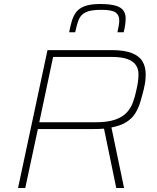

<svg xmlns="http://www.w3.org/2000/svg" viewBox="-20 -938 782 958"><path d="M70 0 217 -688H536Q602 -688 639.5 -672.5Q677 -657 692 -630Q707 -603 707 -567Q707 -555 706 -542.5Q705 -530 702.5 -517.5Q700 -505 697 -491Q689 -459 680 -429Q671 -399 655.5 -373.5Q640 -348 611.5 -329.5Q583 -311 536 -302L599 0H560L499 -296Q486 -295 471 -294.5Q456 -294 440 -294H169L106 0ZM176 -328H457Q516 -328 553 -340.5Q590 -353 611 -375Q632 -397 643 -426.5Q654 -456 661 -491Q666 -512 668.5 -531Q671 -550 671 -567Q671 -593 658.5 -612.5Q646 -632 616.5 -643Q587 -654 537 -654H245ZM325 -777Q331 -808 338.5 -833.5Q346 -859 360.5 -878Q375 -897 403.5 -907.5Q432 -918 479 -918Q530 -918 557.5 -909.5Q585 -901 596 -885Q607 -869 607 -847Q607 -831 604.5 -813.5Q602 -796 597 -777H566Q570 -795 572.5 -810Q575 -825 575 -837Q575 -863 556.5 -876Q538 -889 485 -889Q433 -889 408 -877Q383 -865 373 -840Q363 -815 355 -777Z"/></svg>

Font: Saira SemiExpanded Thin
Style: Italic
Weight: 250
Width: 6
Italic angle: -12°
Designer: Hector Gatti with collaboration of the Omnibus-Type team
Foundry: Omnibus-Type
Version: Version 1.101